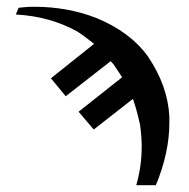

<svg xmlns="http://www.w3.org/2000/svg" viewBox="-20 -565 559 569"><path d="M35.2 -542 54.2 -543.9Q62 -544.9 82 -544.9Q179.7 -544.9 264.2 -512.2Q366.2 -470.7 418.9 -397Q477.1 -310.5 481.9 -220.2V-201.2Q481.9 -112.8 441.9 -16.1H383.8Q399.9 -72.3 399.9 -129.9Q399.9 -160.6 395 -195.8Q384.3 -243.2 374 -272L257.8 -181.2L212.9 -233.9L341.8 -335.9Q333 -349.1 330.1 -354Q326.7 -358.9 323.7 -363.5Q320.8 -368.2 319.3 -370.1L315.4 -375.5Q312.5 -378.9 308.1 -383.8L174.8 -279.8L130.9 -333L258.8 -435.1Q224.6 -462.4 208 -472.2Q127.4 -516.6 26.9 -522Z"/></svg>

Font: Linux Libertine G
Style: Bold
Weight: 700
Designer: Philipp H. Poll
Foundry: Philipp H. Poll
Version: Version 5.0.3